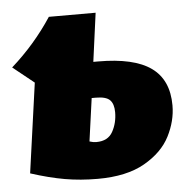

<svg xmlns="http://www.w3.org/2000/svg" viewBox="-45 -578 631 642"><g transform="rotate(-5 270.5 -257.0)"><path d="M528 -203Q528 -151 502 -100Q476 -49 415.5 -14.5Q355 20 258 20Q200 20 148 11Q96 2 34 -18L76 -319L5 -376Q85 -447 142 -534H299L277 -371H293Q413 -371 470.5 -330Q528 -289 528 -203ZM335 -197Q335 -225 322 -238Q309 -251 275 -251H261L241 -107Q253 -103 264 -103Q303 -103 319 -132Q335 -161 335 -197Z"/></g></svg>

Font: Fira Sans Black
Style: Italic
Weight: 900
Italic angle: -8°
Designer: Carrois Corporate & Edenspiekermann AG
Foundry: Carrois Corporate GbR & Edenspiekermann AG
Version: Version 4.203